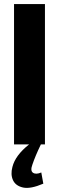

<svg xmlns="http://www.w3.org/2000/svg" viewBox="-20 -710 290 944"><path d="M201 0H181Q153 58 139 100Q128 130 142.5 139.5Q157 149 183 138L193 193Q130 220 93.5 212Q57 204 44 176Q31 148 41 111Q55 54 123 0H49V-690H201Z"/></svg>

Font: exo2condensed_b
Style: Bold
Weight: 700
Width: 3
Designer: Natanael Gama
Version: Version 1.001;PS 001.001;hotconv 1.0.70;makeotf.lib2.5.58329